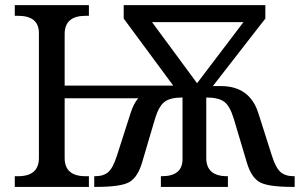

<svg xmlns="http://www.w3.org/2000/svg" viewBox="-20 -734 1177 754"><path d="M132.8 -604Q132.8 -671.9 50.8 -671.9H38.1V-713.9H329.1V-671.9H315.9Q233.9 -671.9 233.9 -600.1V-397.9H660.2L465.8 -661.1V-713.9H1022V-661.1L815.9 -396H847.2Q960 -396 994.1 -291L1047.9 -122.1Q1063 -74.7 1081.8 -58.3Q1100.6 -42 1133.8 -42H1137.2V0H1128.9Q1029.8 0 997.8 -19.8Q965.8 -39.6 949.2 -96.2L897.9 -268.1Q882.8 -317.9 860.4 -334.5Q837.9 -351.1 790 -351.1V-113.8Q790 -42 872.1 -42H875V0H611.8V-42H615.2Q696.8 -42 696.8 -108.9V-351.1Q647.9 -351.1 625.7 -333.7Q603.5 -316.4 588.9 -268.1L538.1 -96.2Q521.5 -39.6 489.3 -19.8Q457 0 357.9 0H350.1V-42H353Q386.7 -42 405.3 -58.3Q423.8 -74.7 439 -122.1L493.2 -291Q504.9 -327.6 522.9 -348.1H233.9V-113.8Q233.9 -42 315.9 -42H329.1V0H38.1V-42H50.8Q132.8 -42 132.8 -113.8ZM753.9 -407.2 936 -647H577.1Z"/></svg>

Font: Droid-TTFautohint Serif
Style: Regular
Weight: 400
Foundry: Ascender Corporation
Version: Version 1.00; ttfautohint (v1.00rc1.4-1a1c-dirty) -l 8 -r 50